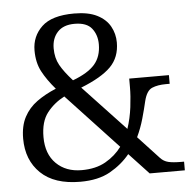

<svg xmlns="http://www.w3.org/2000/svg" viewBox="-52 -776 838 838"><g transform="rotate(-5 366.5 -357.0)"><path d="M267 10Q153 10 93.5 -47.5Q34 -105 34 -199Q34 -255 54.5 -293.5Q75 -332 111 -358Q147 -384 195 -404Q158 -447 137.5 -486Q117 -525 117 -578Q117 -640 161 -682Q205 -724 303 -724Q365 -724 403.5 -704.5Q442 -685 460 -652.5Q478 -620 478 -582Q478 -517 437.5 -476Q397 -435 306 -399L491 -202Q506 -247 512 -295.5Q518 -344 518 -382V-420H692V-382H676Q639 -382 614.5 -371.5Q590 -361 579 -316Q571 -281 559.5 -240.5Q548 -200 530 -162L622 -63Q636 -48 656 -43Q676 -38 714 -38H725V0H571L485 -92Q450 -49 398 -19.5Q346 10 267 10ZM273 -434Q340 -459 369.5 -493Q399 -527 399 -581Q399 -622 376.5 -650.5Q354 -679 301 -679Q252 -679 226.5 -651.5Q201 -624 201 -580Q201 -538 218.5 -506.5Q236 -475 273 -434ZM277 -40Q339 -40 382 -64.5Q425 -89 453 -127L229 -367Q183 -343 153 -304.5Q123 -266 123 -198Q123 -124 165.5 -82Q208 -40 277 -40Z"/></g></svg>

Font: Noto Serif Hentaigana
Style: Regular
Weight: 400
Designer: Kazuhiro Yamada
Foundry: nipponia
Version: Version 1.000; ttfautohint (v1.8.4.7-5d5b)